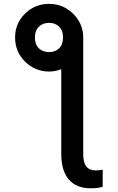

<svg xmlns="http://www.w3.org/2000/svg" viewBox="-20 -781 617 1007"><path d="M59.1 -583.5Q58.6 -657.2 110.8 -709Q163.1 -760.7 237.8 -760.7Q311 -760.7 363.8 -708.7Q416.5 -656.7 416.5 -583.5V26.4Q416.5 72.3 433.1 92.5Q449.7 112.8 482.9 112.8Q502.4 112.8 518.6 108.9V198.7Q495.6 206.5 456.1 206.5Q380.4 206.5 340.8 160.4Q301.3 114.3 301.3 26.4V-418Q270 -405.8 237.8 -405.8Q163.6 -405.8 111.3 -458Q59.1 -510.3 59.1 -583.5ZM237.8 -507.8Q269.5 -507.8 290.3 -527.8Q311 -547.9 310.5 -585Q310.5 -621.1 290 -641.1Q269.5 -661.1 237.8 -661.1Q204.6 -661.1 184.1 -641.4Q163.6 -621.6 163.1 -585Q163.1 -547.9 183.6 -527.8Q204.1 -507.8 237.8 -507.8Z"/></svg>

Font: Karasuma Gothic
Style: Regular
Weight: 500
Designer: Rasmus Andersson / Ryoko Nishizuka
Foundry: Genbu
Version: Version 1.00